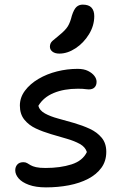

<svg xmlns="http://www.w3.org/2000/svg" viewBox="-20 -801 535 831"><path d="M179 10Q135 10 105 -1Q75 -12 60.5 -29Q46 -46 46 -64Q46 -79 55 -89Q64 -99 81 -99Q91 -99 97.5 -95Q104 -91 112.5 -86Q121 -81 136 -77.5Q151 -74 177 -74Q241 -74 289.5 -89.5Q338 -105 356 -143Q349 -165 325.5 -178Q302 -191 269 -200.5Q236 -210 200.5 -220.5Q165 -231 135 -245Q105 -259 85.5 -283Q66 -307 66 -344Q66 -379 88 -408.5Q110 -438 146.5 -459.5Q183 -481 227 -492Q271 -503 316 -503Q343 -503 361 -494Q379 -485 388.5 -472.5Q398 -460 398 -447Q398 -432 389.5 -423Q381 -414 364 -414Q358 -414 352 -415Q346 -416 337.5 -416.5Q329 -417 317 -417Q257 -417 212.5 -398.5Q168 -380 146 -343Q151 -323 174.5 -310Q198 -297 231.5 -288Q265 -279 301 -268.5Q337 -258 368.5 -243.5Q400 -229 420 -205Q440 -181 440 -144Q440 -104 419 -75Q398 -46 361.5 -27Q325 -8 278 1Q231 10 179 10ZM237 -569Q218 -569 207 -577.5Q196 -586 196 -599Q196 -614 207 -624Q218 -634 237 -649Q263 -670 273.5 -687Q284 -704 291 -733Q300 -761 311 -771Q322 -781 338 -781Q364 -781 376 -768Q388 -755 388 -731Q388 -690 365 -652.5Q342 -615 307 -592Q272 -569 237 -569Z"/></svg>

Font: Shantell Sans
Style: Regular
Weight: 400
Designer: Stephen Nixon, Anya Danilova, Shantell Martin
Foundry: Arrow Type
Version: Version 1.008;[ac192a2d6]